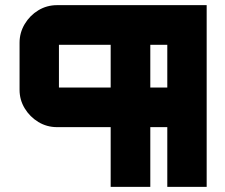

<svg xmlns="http://www.w3.org/2000/svg" viewBox="-20 -726 873 746"><path d="M410 0V-232H202Q162 -232 129 -252Q96 -272 76 -305Q56 -338 56 -377V-560Q56 -599 76 -632.5Q96 -666 129 -686Q162 -706 202 -706H783V0H630V-232H564V0ZM209 -386H410V-552H209Q209 -552 209 -552Q209 -552 209 -552V-386Q209 -386 209 -386Q209 -386 209 -386ZM564 -386H630V-552H564Z"/></svg>

Font: Orbitron Black
Style: Regular
Weight: 900
Designer: Matt McInerney
Foundry: The League of Moveable Type
Version: Version 2.001